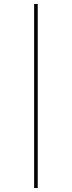

<svg xmlns="http://www.w3.org/2000/svg" viewBox="-20 -816 360 962"><path d="M151 126V-796H169V126Z"/></svg>

Font: Grandiflora One
Style: Regular
Weight: 400
Designer: Haesung Cho
Foundry: JAMO
Version: Version 1.000; ttfautohint (v1.8.4.7-5d5b);gftools[0.9.28]